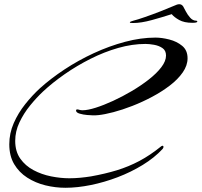

<svg xmlns="http://www.w3.org/2000/svg" viewBox="-20 -850 954 909"><path d="M290 39Q242 39 195 27.5Q148 16 109 -9Q70 -34 47 -73Q24 -112 24 -167Q24 -219 45 -267Q66 -315 99.5 -357Q133 -399 169 -432Q220 -478 285 -521Q350 -564 423.5 -598Q497 -632 572 -652Q647 -672 716 -672Q746 -672 781.5 -663Q817 -654 842.5 -633Q868 -612 868 -574Q868 -540 845 -507Q822 -474 784 -445Q746 -416 700 -391.5Q654 -367 606.5 -348.5Q559 -330 517 -319Q475 -308 446 -305Q439 -304 432 -304Q425 -304 418 -304Q412 -304 393 -305.5Q374 -307 357 -312Q340 -317 340 -327Q340 -332 346 -332Q350 -332 356 -330Q362 -328 371 -328Q395 -328 433 -340Q471 -352 515.5 -372.5Q560 -393 604 -419Q648 -445 685 -474Q722 -503 744 -532Q766 -561 766 -587Q766 -611 749 -622.5Q732 -634 709 -638Q686 -642 669 -642Q606 -642 539.5 -623Q473 -604 408.5 -571.5Q344 -539 286.5 -499Q229 -459 184 -417Q153 -388 122.5 -350.5Q92 -313 72 -270.5Q52 -228 52 -183Q52 -133 76 -99Q100 -65 138.5 -44.5Q177 -24 222 -15Q267 -6 308 -6Q334 -6 360 -8.5Q386 -11 411 -15Q478 -27 533.5 -44Q589 -61 640 -88Q691 -115 744 -158Q748 -160 749 -160Q754 -160 754 -154Q754 -151 750 -145Q711 -103 655.5 -69Q600 -35 537 -11Q474 13 410 26Q346 39 290 39ZM610 -741Q592 -741 595 -744Q595 -748 611 -752Q631 -757 667 -769.5Q703 -782 741.5 -797Q780 -812 805 -823Q819 -830 829 -830Q840 -830 847 -820Q851 -813 859.5 -796.5Q868 -780 880.5 -766Q893 -752 909 -752Q914 -752 914 -748Q914 -742 891 -742Q852 -742 828 -755.5Q804 -769 793 -783Q750 -769 699 -755Q648 -741 610 -741Z"/></svg>

Font: Arizonia
Style: Regular
Weight: 400
Designer: Robert E. Leuschke
Foundry: Robert E. Leuschke
Version: Version 1.010; ttfautohint (v1.8.4.7-5d5b)